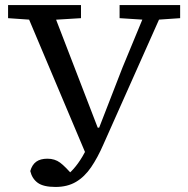

<svg xmlns="http://www.w3.org/2000/svg" viewBox="-20 -690 745 761"><path d="M100 -12Q107 -37 123.5 -49Q140 -61 168 -61Q197 -61 218 -45.5Q239 -30 273 10L235 12L254 -3Q272 -19 289 -42.5Q306 -66 324 -100.5Q342 -135 363 -184H373L465 -421L568 -670H636L390 -118Q367 -65 341 -27Q315 11 281 31Q247 51 200 51Q152 51 129.5 34.5Q107 18 100 -12ZM12 -618V-670H301V-618L170 -610H127ZM454 -618V-670H694V-618L592 -611H564ZM326 -66 71 -670H180L375 -164Z"/></svg>

Font: Source Serif 4
Style: Regular
Weight: 400
Designer: Frank Grießhammer
Foundry: Adobe Systems Incorporated
Version: Version 4.004;hotconv 1.0.116;makeotfexe 2.5.65601